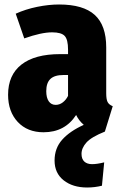

<svg xmlns="http://www.w3.org/2000/svg" viewBox="-20 -571 539 855"><path d="M343 114Q343 137 355.5 148.5Q368 160 390 160Q412 160 444 152L434 256Q402 264 368 264Q304 264 263.5 232Q223 200 223 144Q223 89 257 51Q291 13 353 -15Q331 -34 319 -59Q269 18 174 18Q102 18 59 -28Q16 -74 16 -149Q16 -237 75.5 -283.5Q135 -330 248 -330H283V-350Q283 -395 268 -411Q253 -427 212 -427Q164 -427 88 -400L50 -510Q94 -530 145.5 -540.5Q197 -551 243 -551Q351 -551 402 -504.5Q453 -458 453 -360V-156Q453 -129 459 -117Q465 -105 482 -98L447 15Q387 39 365 63.5Q343 88 343 114ZM283 -144V-237H263Q223 -237 204.5 -219.5Q186 -202 186 -165Q186 -136 197 -120Q208 -104 228 -104Q245 -104 259.5 -115Q274 -126 283 -144Z"/></svg>

Font: Fira Sans Condensed ExtraBold
Style: Regular
Weight: 800
Width: 3
Designer: Carrois Corporate & Edenspiekermann AG
Foundry: Carrois Corporate GbR & Edenspiekermann AG
Version: Version 4.203